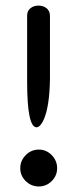

<svg xmlns="http://www.w3.org/2000/svg" viewBox="-20 -675 280 694"><path d="M120.1 -1Q92.8 -1 73 -20.5Q53.2 -40 53.2 -67.1Q53.2 -94.2 73 -114.3Q92.8 -134.3 120.1 -134.3Q147.5 -134.3 167 -114.3Q186.5 -94.2 186.5 -67.1Q186.5 -40 167 -20.5Q147.5 -1 120.1 -1ZM78.1 -379.4V-618.2Q78.1 -635.7 90.1 -645.3Q102.1 -654.8 119.1 -654.8Q136.2 -654.8 148.2 -645.3Q160.2 -635.7 160.6 -618.2V-390.6Q159.2 -288.1 137.2 -240.7Q125.5 -215.8 112.3 -214.8Q78.1 -214.8 78.1 -379.4Z"/></svg>

Font: Behdad
Style: Regular
Weight: 400
Designer: Mohammad Saleh Souzanchi
Foundry: http://font-store.ir
Version: Version:1.0.1;RFB:1.2.5;Building:2018-09-04 19:53:52.209180